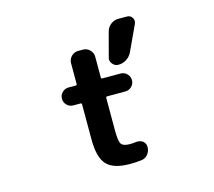

<svg xmlns="http://www.w3.org/2000/svg" viewBox="-114 -973 1228 1102"><g transform="rotate(-15 500.0 -422.0)"><path d="M610.4 -578.1Q588.9 -578.1 575.2 -595.7Q565.4 -607.4 565.4 -622.1Q565.4 -627.9 567.4 -633.8L605.5 -777.3Q612.3 -801.8 632.3 -817.4Q652.3 -833 677.7 -833H728.5Q749 -833 759.8 -816.4Q765.6 -806.6 765.6 -796.9Q765.6 -789.1 761.7 -780.3L692.4 -630.9Q680.7 -606.4 658.7 -592.3Q636.7 -578.1 610.4 -578.1ZM493.2 -533.2Q493.2 -526.4 501 -526.4H608.4Q630.9 -526.4 646.5 -510.7Q662.1 -495.1 662.1 -473.1Q662.1 -451.2 646.5 -435.5Q630.9 -419.9 608.4 -419.9H501Q493.2 -419.9 493.2 -412.1V-217.8Q493.2 -155.3 504.9 -138.2Q516.6 -121.1 556.6 -121.1Q575.2 -121.1 594.7 -124Q598.6 -124 602.5 -124Q619.1 -124 632.8 -114.3Q649.4 -100.6 649.4 -80.1Q649.4 -54.7 633.8 -35.6Q618.2 -16.6 593.8 -14.6Q561.5 -10.7 528.3 -10.7Q429.7 -10.7 389.6 -53.7Q349.6 -96.7 349.6 -204.1V-412.1Q349.6 -419.9 342.8 -419.9H299.8Q277.3 -419.9 261.7 -435.5Q246.1 -451.2 246.1 -473.1Q246.1 -495.1 261.7 -510.7Q277.3 -526.4 299.8 -526.4H342.8Q349.6 -526.4 349.6 -533.2V-657.2Q349.6 -680.7 366.7 -697.8Q383.8 -714.8 407.2 -714.8H435.5Q459 -714.8 476.1 -697.8Q493.2 -680.7 493.2 -657.2Z"/></g></svg>

Font: Gen Jyuu Gothic Monospace Bold
Style: Bold
Weight: 700
Designer: [Source Han Sans]
Ryoko NISHIZUKA  (kana & ideographs); Paul D. Hunt (Latin, Greek & Cyrillic); Wenlong ZHANG  (bopomofo
Version: Version 1.002.20150607